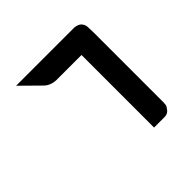

<svg xmlns="http://www.w3.org/2000/svg" viewBox="-131 -856 737 737"><g transform="rotate(-45 237.0 -488.0)"><path d="M361 -732Q363 -732 365.5 -732Q368 -732 375 -730Q382 -728 387.5 -724.5Q393 -721 397.5 -713Q402 -705 402 -695L403 -670V-639V-638V-286Q403 -281 402 -274Q401 -267 391.5 -255.5Q382 -244 366 -244H309V-638H173Q142 -639 123 -658L48 -732Z"/></g></svg>

Font: ECO
Style: Regular
Weight: 400
Version: Version 1.1